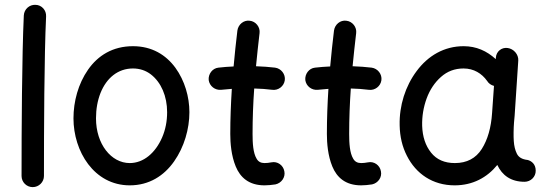

<svg xmlns="http://www.w3.org/2000/svg" viewBox="-20 -725 2260 791"><path d="M126.5 -705.1C101.1 -706.5 79.6 -687 78.1 -661.6C70.3 -494.1 68.8 -190.4 68.8 0C68.8 25.4 89.4 45.9 114.7 45.9C140.1 45.9 161.1 25.4 161.1 0C161.1 -189.9 162.1 -494.1 169.9 -657.2C171.4 -682.6 151.9 -704.6 126.5 -705.1Z M527.8 -534.7C444.3 -534.7 383.3 -496.1 342.8 -438C302.2 -379.9 282.7 -307.1 282.7 -237.3C282.7 -102.1 367.2 38.6 514.6 38.6C594.7 38.6 655.8 -1 697.3 -60.1C738.8 -119.1 760.3 -193.8 760.3 -262.7C760.3 -325.7 741.2 -392.6 702.6 -445.8C663.6 -499 606 -534.7 527.8 -534.7ZM527.8 -442.9C555.7 -442.9 580.6 -434.6 601.6 -418.5C644 -385.7 668.5 -328.6 668.5 -262.7C668.5 -225.1 661.6 -190.4 647.9 -158.7C620.1 -94.7 571.3 -53.2 514.6 -53.2C438 -53.2 375.5 -131.3 375.5 -237.3C375.5 -275.9 381.8 -310.5 394 -341.8C418.9 -403.8 465.8 -442.9 527.8 -442.9Z M1153.3 -394.5C1156.7 -419.4 1138.2 -442.9 1113.3 -446.3C1088.4 -449.2 1062.5 -451.2 1034.7 -452.1C1039.1 -497.1 1043.9 -543 1049.3 -588.4C1052.7 -613.3 1033.7 -637.2 1008.8 -639.6C983.9 -643.1 961.4 -624 958 -599.1C952.1 -550.3 946.8 -500.5 942.4 -451.2C920.9 -450.2 899.9 -448.7 879.9 -446.3C855 -443.8 837.4 -419.9 839.8 -395C843.3 -370.1 866.2 -352.5 891.1 -355C905.3 -356.4 919.9 -357.9 935.1 -358.9C931.2 -297.9 928.7 -235.8 928.7 -173.3C928.7 -135.7 932.6 -84 951.2 -39.1C969.7 5.9 1005.4 38.6 1069.8 38.6C1083.5 38.6 1098.6 37.1 1114.7 34.7C1139.6 29.3 1156.7 5.4 1151.4 -19.5C1147 -44.4 1123 -61.5 1098.1 -56.2C1087.9 -54.2 1078.6 -53.2 1069.8 -53.2C1054.7 -53.2 1043.9 -59.1 1037.1 -71.3C1022.9 -94.7 1020.5 -134.3 1020.5 -173.3C1020.5 -236.3 1022.9 -298.3 1027.3 -360.4C1053.2 -359.9 1078.1 -357.9 1101.6 -355C1126.5 -351.6 1149.9 -369.6 1153.3 -394.5Z M1551.3 -394.5C1554.7 -419.4 1536.1 -442.9 1511.2 -446.3C1486.3 -449.2 1460.4 -451.2 1432.6 -452.1C1437 -497.1 1441.9 -543 1447.3 -588.4C1450.7 -613.3 1431.6 -637.2 1406.7 -639.6C1381.8 -643.1 1359.4 -624 1356 -599.1C1350.1 -550.3 1344.7 -500.5 1340.3 -451.2C1318.8 -450.2 1297.9 -448.7 1277.8 -446.3C1252.9 -443.8 1235.4 -419.9 1237.8 -395C1241.2 -370.1 1264.2 -352.5 1289.1 -355C1303.2 -356.4 1317.9 -357.9 1333 -358.9C1329.1 -297.9 1326.7 -235.8 1326.7 -173.3C1326.7 -135.7 1330.6 -84 1349.1 -39.1C1367.7 5.9 1403.3 38.6 1467.8 38.6C1481.4 38.6 1496.6 37.1 1512.7 34.7C1537.6 29.3 1554.7 5.4 1549.3 -19.5C1544.9 -44.4 1521 -61.5 1496.1 -56.2C1485.8 -54.2 1476.6 -53.2 1467.8 -53.2C1452.6 -53.2 1441.9 -59.1 1435.1 -71.3C1420.9 -94.7 1418.5 -134.3 1418.5 -173.3C1418.5 -236.3 1420.9 -298.3 1425.3 -360.4C1451.2 -359.9 1476.1 -357.9 1499.5 -355C1524.4 -351.6 1547.9 -369.6 1551.3 -394.5Z M2141.1 23.9C2166.5 23.9 2187.5 3.4 2187 -22C2187 -48.8 2169.9 -61.5 2154.3 -65.9C2131.3 -68.4 2116.7 -76.7 2109.4 -91.8C2102.1 -106.4 2098.1 -123.5 2096.7 -143.6C2095.2 -163.6 2095.7 -195.3 2097.7 -221.2C2098.6 -229.5 2099.6 -238.3 2100.1 -247.1L2115.2 -475.6C2116.7 -500.5 2096.7 -523.9 2071.3 -527.3C2046.4 -530.8 2024.4 -512.7 2022.9 -487.8L2022.5 -481.4C1985.4 -515.1 1942.4 -534.7 1890.1 -534.7C1809.6 -534.7 1743.2 -495.1 1696.8 -432.6C1649.9 -370.1 1624.5 -290 1626.5 -208.5C1627.4 -162.1 1637.2 -120.6 1656.2 -83.5C1693.8 -8.8 1762.7 38.6 1853 38.6C1927.2 38.6 1986.3 6.8 2028.8 -45.4C2048.8 -2.9 2084.5 23.9 2141.1 23.9ZM1854 -53.2C1811.5 -53.2 1778.8 -67.4 1755.9 -96.2C1732.9 -125 1720.7 -161.6 1719.2 -207C1718.3 -246.1 1724.6 -283.7 1737.8 -319.8C1751 -355.5 1771 -385.3 1796.9 -408.2C1822.8 -431.2 1853.5 -442.9 1889.6 -442.9C1932.1 -442.9 1964.8 -422.4 1986.8 -391.6C1993.2 -381.3 2002.4 -374.5 2015.1 -371.1L2007.3 -259.8C2003.4 -199.7 1989.3 -149.9 1964.8 -111.3C1940.4 -72.8 1903.3 -53.2 1854 -53.2Z"/></svg>

Font: Mikhak Medium
Style: Regular
Weight: 500
Designer: Amin Abedi
Version: Version 3.2